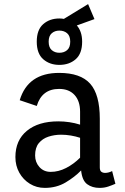

<svg xmlns="http://www.w3.org/2000/svg" viewBox="-20 -900 607 935"><path d="M269 -584Q222 -584 190.5 -611.5Q159 -639 159 -697Q159 -755 190.5 -782.5Q222 -810 269 -810Q275 -810 280.5 -809.5Q286 -809 291 -808L409 -880L440 -807L354 -776Q366 -763 373 -743Q380 -723 380 -697Q380 -639 348.5 -611.5Q317 -584 269 -584ZM269 -643Q292 -643 307 -656Q322 -669 322 -697Q322 -725 307 -738Q292 -751 269 -751Q247 -751 232 -738Q217 -725 217 -697Q217 -669 232 -656Q247 -643 269 -643ZM198 15Q158 15 125.5 -5Q93 -25 74 -59Q55 -93 55 -135Q55 -217 111 -263Q167 -309 264 -309Q291 -309 318 -305Q345 -301 370 -293V-356Q370 -408 343 -437.5Q316 -467 268 -467Q184 -467 159 -384L76 -412Q116 -545 268 -545Q372 -545 419 -492.5Q466 -440 466 -321V-85Q466 -69 473.5 -63.5Q481 -58 492 -58Q500 -58 509.5 -60.5Q519 -63 526 -67L542 -5Q526 2 507 8.5Q488 15 465 15Q429 15 404.5 -3Q380 -21 375 -70Q344 -38 299.5 -11.5Q255 15 198 15ZM227 -63Q265 -63 302 -82Q339 -101 370 -132V-229Q349 -236 325 -240Q301 -244 278 -244Q245 -244 216 -234.5Q187 -225 169 -203Q151 -181 151 -143Q151 -110 172 -86.5Q193 -63 227 -63Z"/></svg>

Font: Orienta
Style: Regular
Weight: 400
Designer: Eduardo Rodriguez Tunni
Foundry: Eduardo Rodriguez Tunni
Version: Version 1.002; ttfautohint (v1.8.4.7-5d5b);gftools[0.9.23]